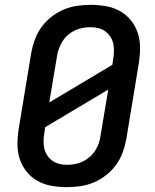

<svg xmlns="http://www.w3.org/2000/svg" viewBox="-20 -763 640 791"><path d="M255 8Q223 8 192 2.5Q161 -3 135 -17.5Q109 -32 90 -55.5Q71 -79 61.5 -107.5Q52 -136 52 -168Q52 -200 57 -232L109 -547Q114 -574 124 -601Q134 -628 151.5 -652Q169 -676 193 -694.5Q217 -713 243.5 -724Q270 -735 298 -739Q326 -743 354 -743Q386 -743 417 -737.5Q448 -732 474 -717.5Q500 -703 519 -679.5Q538 -656 547.5 -627.5Q557 -599 557 -567Q557 -535 552 -503L500 -188Q495 -161 485 -134Q475 -107 457.5 -83Q440 -59 416 -40.5Q392 -22 365.5 -11Q339 0 311 4Q283 8 255 8ZM183 -341 443 -496 446 -518Q449 -535 449.5 -551.5Q450 -568 446.5 -583.5Q443 -599 434.5 -612Q426 -625 413.5 -634Q401 -643 385.5 -647Q370 -651 353 -651Q337 -651 320.5 -648Q304 -645 289 -638Q274 -631 260.5 -619.5Q247 -608 238 -593.5Q229 -579 223 -563.5Q217 -548 215 -532ZM256 -84Q272 -84 288.5 -87Q305 -90 320 -97Q335 -104 348.5 -115.5Q362 -127 371.5 -141.5Q381 -156 386.5 -171.5Q392 -187 394 -203L426 -394L166 -239L163 -217Q160 -200 159.5 -183.5Q159 -167 162.5 -151.5Q166 -136 174.5 -123Q183 -110 195.5 -101Q208 -92 223.5 -88Q239 -84 256 -84Z"/></svg>

Font: Iosevka Semibold Extended
Style: Italic
Weight: 600
Width: 7
Italic angle: -9°
Monospace: yes
Designer: Belleve Invis
Foundry: Belleve Invis
Version: Version 32.5.0; ttfautohint (v1.8.4)